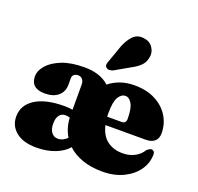

<svg xmlns="http://www.w3.org/2000/svg" viewBox="-129 -871 1053 1022"><g transform="rotate(20 397.5 -360.0)"><path d="M779 -286.5Q779 -258 761.5 -242.2Q744 -226.5 712 -226.5H483Q496 -170 531.8 -143.2Q567.5 -116.5 619.5 -116.5Q656.5 -116.5 686.5 -132Q716.5 -147.5 733 -175.5Q750.5 -190 759.5 -189Q766 -188.5 771.5 -183.5Q777 -178.5 777 -166.5Q777 -118.5 748.8 -78Q720.5 -37.5 669.5 -12.8Q618.5 12 551 12Q486 12 436.5 -5.8Q387 -23.5 354.5 -54.5Q329.5 -24.5 282.8 -6.2Q236 12 178 12Q103 12 62 -21.2Q21 -54.5 21 -107.5Q21 -172 79.5 -209.5Q138 -247 245 -247Q271 -247 290.5 -243V-386Q290.5 -404 281.2 -415Q272 -426 256.5 -426Q243 -426 233.8 -418.5Q224.5 -411 224.5 -398V-360.5Q224.5 -321.5 197.2 -297.8Q170 -274 121.5 -274Q41.5 -274 41.5 -343.5Q41.5 -374 68 -405Q94.5 -436 146.2 -456.8Q198 -477.5 274.5 -477.5Q363 -477.5 414.5 -431Q474.5 -478.5 557 -478.5Q626.5 -478.5 676.2 -452.5Q726 -426.5 752.5 -383Q779 -339.5 779 -286.5ZM476 -291.5Q476 -281 476.5 -271.5H557.5Q583 -271.5 583 -297Q583 -357 567.5 -383Q552 -409 531.5 -409Q508 -409 492 -383Q476 -357 476 -291.5ZM219 -140Q219 -106.5 233 -89Q247 -71.5 269 -71.5Q284.5 -71.5 298 -78.5Q311.5 -85.5 321.5 -95.5Q294 -141 291 -199Q280 -203 264.5 -203Q244 -203 231.5 -186.5Q219 -170 219 -140ZM417 -648Q433.5 -689 457 -712.5Q480.5 -736 517.5 -731Q551.5 -727 568.5 -702.2Q585.5 -677.5 581.5 -650.5Q578 -620.5 559.8 -600.5Q541.5 -580.5 506.5 -562L421.5 -513.5Q411 -509 400.2 -509.2Q389.5 -509.5 383 -516.5Q376 -524.5 377.5 -533.8Q379 -543 383.5 -553.5Z"/></g></svg>

Font: Fraunces 72pt S050 Black
Style: Regular
Weight: 900
Version: Version 1.000; ttfautohint (v1.8.3)